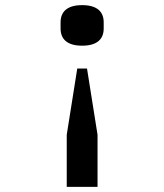

<svg xmlns="http://www.w3.org/2000/svg" viewBox="-20 -546 640 748"><path d="M360 182V-21L319 -279H281L240 -21V182ZM300 -368C361 -368 384 -396 384 -435V-459C384 -498 361 -526 300 -526C239 -526 216 -498 216 -459V-435C216 -396 239 -368 300 -368Z"/></svg>

Font: IBM Mono Medium
Style: Regular
Weight: 500
Monospace: yes
Designer: Mike Abbink, Paul van der Laan, Pieter van Rosmalen
Foundry: Bold Monday
Version: Version 2.3